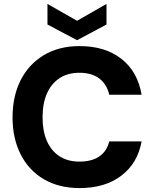

<svg xmlns="http://www.w3.org/2000/svg" viewBox="-20 -947 786 979"><path d="M386 12Q280 12 203 -33.5Q126 -79 85 -160.5Q44 -242 44 -348Q44 -456 85 -537.5Q126 -619 203 -665.5Q280 -712 386 -712Q516 -712 599 -647Q682 -582 702 -464H537Q525 -517 486.5 -546.5Q448 -576 385 -576Q325 -576 283 -548Q241 -520 219 -469.5Q197 -419 197 -348Q197 -279 219 -228.5Q241 -178 283 -150.5Q325 -123 385 -123Q448 -123 486.5 -149.5Q525 -176 537 -226H702Q682 -115 599 -51.5Q516 12 386 12ZM373 -742 222 -822V-927L373 -841L523 -927V-822Z"/></svg>

Font: DM Sans 24pt Black
Style: Regular
Weight: 900
Designer: Colophon Foundry, Jonny Pinhorn
Foundry: Colophon Foundry
Version: Version 4.004;gftools[0.9.30]